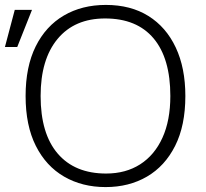

<svg xmlns="http://www.w3.org/2000/svg" viewBox="-41 -740 836 780"><path d="M388 20Q293 20 219.5 -22.5Q146 -65 104.5 -147.5Q63 -230 63 -350Q63 -469 104 -551.5Q145 -634 218.5 -677Q292 -720 389 -720Q490 -720 562 -675Q634 -630 673 -547Q712 -464 712 -350Q712 -230 670.5 -147.5Q629 -65 556 -22.5Q483 20 388 20ZM390 -35Q470 -35 528.5 -72.5Q587 -110 619 -180.5Q651 -251 651 -350Q651 -503 583 -584Q515 -665 386 -665Q262 -665 193 -582Q124 -499 124 -350Q124 -197 193.5 -116Q263 -35 390 -35ZM19 -700H89L29 -549H-21Z"/></svg>

Font: Moderustic Light
Style: Regular
Weight: 300
Designer: Tural Alisoy
Foundry: TAFT Foundry
Version: Version 2.120